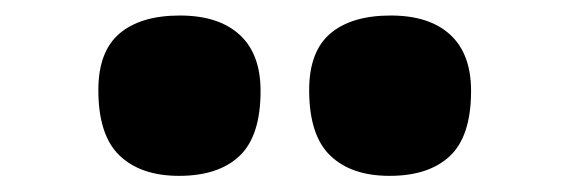

<svg xmlns="http://www.w3.org/2000/svg" viewBox="-20 -864 728 245"><path d="M477.1 -639.6Q428.2 -639.6 401.4 -665.5Q374.5 -691.4 374.5 -749Q374.5 -798.3 401.6 -821.3Q428.7 -844.2 478.5 -844.2Q527.8 -844.2 554.4 -819.8Q581.1 -795.4 581.1 -748Q581.1 -690.4 554.2 -665Q527.3 -639.6 477.1 -639.6ZM208.5 -639.6Q159.7 -639.6 132.6 -665.5Q105.5 -691.4 105.5 -749Q105.5 -798.3 132.6 -821.3Q159.7 -844.2 209.5 -844.2Q258.8 -844.2 285.6 -819.8Q312.5 -795.4 312.5 -748Q312.5 -690.4 285.6 -665Q258.8 -639.6 208.5 -639.6Z"/></svg>

Font: Pinar DS4-ExtraBold
Style: Regular
Weight: 800
Designer: Amin Abedi
Version: Version 2.000